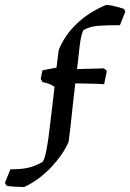

<svg xmlns="http://www.w3.org/2000/svg" viewBox="-70 -640 528 778"><path d="M28 118Q14 118 -11 116.5Q-36 115 -44 112L-50 101L-28 46Q20 46 47.5 39Q75 32 103 16Q111 3 116.5 -24Q122 -51 126.5 -83Q131 -115 134 -144Q140 -192 144 -227Q148 -262 151 -288Q142 -295 129 -300Q116 -305 103 -307L95 -320L102 -355L159 -366Q161 -382 163 -399Q165 -416 168 -437Q191 -496 240.5 -543.5Q290 -591 360 -620Q370 -620 384.5 -617Q399 -614 413 -610Q427 -606 432 -604L438 -593L416 -538Q363 -538 328.5 -535.5Q294 -533 268 -518Q261 -505 256.5 -478.5Q252 -452 249 -420Q246 -388 242 -360L351 -363L363 -353L352 -299Q342 -300 320 -300.5Q298 -301 274.5 -301.5Q251 -302 235 -302Q230 -258 226.5 -227.5Q223 -197 220.5 -172Q218 -147 215 -122Q212 -97 208 -65Q185 -13 137 38Q89 89 28 118Z"/></svg>

Font: Labrada
Style: Regular
Weight: 400
Designer: Mercedes Jáuregui
Foundry: Omnibus-Type Team
Version: Version 1.000; ttfautohint (v1.8.4.7-5d5b)